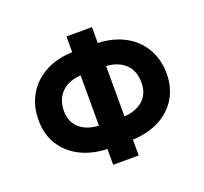

<svg xmlns="http://www.w3.org/2000/svg" viewBox="-122 -851 1058 994"><g transform="rotate(-20 407.0 -353.5)"><path d="M479.5 -619.6Q562 -616.7 625.5 -583Q689 -549.3 724.6 -489Q760.3 -428.7 760.7 -349.6Q760.7 -272.9 725.3 -214.6Q689.9 -156.2 626.2 -123.3Q562.5 -90.3 479.5 -87.4V0H338.9V-86.9Q255.4 -89.4 190.7 -122.3Q126 -155.3 90.1 -213.6Q54.2 -272 54.7 -348.6Q54.7 -428.2 90.6 -488.8Q126.5 -549.3 190.9 -583.5Q255.4 -617.7 338.9 -620.1V-707H479.5ZM338.9 -215.3V-492.7Q296.4 -490.2 263.9 -473.1Q231.4 -456.1 212.9 -424.3Q194.3 -392.6 194.3 -348.6Q194.3 -287.1 233.9 -252.9Q273.4 -218.8 338.9 -215.3ZM622.1 -349.6Q622.1 -416 583.3 -452.4Q544.4 -488.8 479.5 -492.7V-215.3Q543.9 -219.2 583 -253.9Q622.1 -288.6 622.1 -349.6Z"/></g></svg>

Font: Pretendard GOV
Style: Bold
Weight: 700
Designer: Base glyphs from Inter by Rasmus Andersson; Hangeul glyphs from Noto Sans CJK(Source Han Sans) by Jang Soo-young and Kan
Foundry: Kil Hyung-jin
Version: Version 1.309